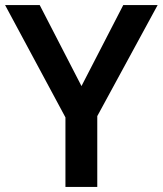

<svg xmlns="http://www.w3.org/2000/svg" viewBox="-20 -734 639 754"><path d="M300 -396 464 -714H599L362 -278V0H237V-273L0 -714H136Z"/></svg>

Font: Noto Sans New Tai Lue Semibold
Style: Regular
Weight: 400
Designer: Monotype Design Team
Foundry: Monotype Imaging Inc.
Version: Version 2.004; ttfautohint (v1.8.4.7-5d5b)